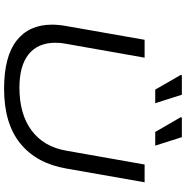

<svg xmlns="http://www.w3.org/2000/svg" viewBox="-5 -906 923 954"><g transform="rotate(90 457.0 -429.5)"><path d="M425.8 -738.8 353 -865.2 354 -871.1H451.2L493.2 -738.8ZM636.2 -738.8 563 -865.2 564.9 -871.1H662.1L704.1 -738.8ZM421.9 12.2Q261.7 12.2 182.4 -49.8Q103 -111.8 103 -226.1Q103 -260.3 110.8 -301.8L178.2 -686H267.1L198.2 -295.9Q192.9 -269.5 192.9 -243.2Q192.9 -155.8 250 -109.9Q307.1 -64 416 -64Q546.9 -64 628.2 -124Q709.5 -184.1 729 -295.9L797.9 -686H886.2L817.9 -296.9Q792.5 -148.9 693.4 -68.4Q594.2 12.2 421.9 12.2Z"/></g></svg>

Font: Archivo Expanded Light
Style: Italic
Weight: 300
Width: 7
Italic angle: -10°
Designer: Hector Gatti
Foundry: Omnibus-Type
Version: Version 2.001